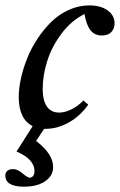

<svg xmlns="http://www.w3.org/2000/svg" viewBox="-40 -472 450 720"><path d="M130.4 11.2H125.5L95.2 56.6Q159.2 105 159.2 154.3Q159.2 187 129.6 207.5Q100.1 228 49.8 228Q-20 228 -20 186Q-20 174.8 -12.2 168.5Q-4.4 162.1 9.8 162.1Q25.4 162.1 44.4 178.2Q63.5 194.3 71.8 194.3Q78.6 194.3 84 188Q89.4 181.6 89.4 169.9Q89.4 125 22 96.2L82.5 1Q30.3 -25.4 30.3 -108.4Q30.3 -140.6 38.6 -178.2Q46.9 -215.8 62.3 -254.2Q77.6 -292.5 101.3 -327.9Q125 -363.3 153.3 -390.9Q181.6 -418.5 218.5 -435.1Q255.4 -451.7 294.9 -451.7Q337.9 -451.7 363.8 -432.9Q389.6 -414.1 389.6 -384.8Q389.6 -364.7 377.4 -351.8Q365.2 -338.9 342.3 -338.9Q315.4 -338.9 299.8 -357.9Q284.2 -377 276.9 -419.4Q227.5 -395 190.9 -346.2Q154.3 -297.4 137.2 -243.4Q120.1 -189.5 120.1 -138.2Q120.1 -96.2 135.5 -73Q150.9 -49.8 182.6 -49.8Q202.6 -49.8 227.1 -61.5Q251.5 -73.2 272.9 -95.2L291 -79.6Q261.7 -37.6 218.8 -13.2Q175.8 11.2 130.4 11.2Z"/></svg>

Font: Elstob 10pt Medium
Style: Italic
Weight: 500
Italic angle: -20°
Designer: Peter S. Baker
Version: Version 1.015